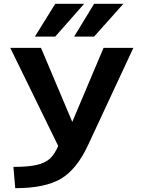

<svg xmlns="http://www.w3.org/2000/svg" viewBox="-20 -983 747 1013"><path d="M34.2 -730.5H196.3L361.3 -339.8L526.4 -730.5H683.6L444.3 -216.8Q384.8 -88.9 300.8 -39.6Q216.8 9.8 60.5 9.8L50.8 -102.5Q129.9 -102.5 173.8 -112.8Q217.8 -123 242.7 -145.5Q267.6 -168 287.1 -212.9ZM164.1 -790 271.5 -962.9H423.8L271.5 -790ZM371.1 -790 476.6 -962.9H630.9L476.6 -790Z"/></svg>

Font: GenEi M Gothic v2 Bold
Style: Regular
Weight: 700
Version: Version 2.0